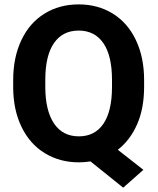

<svg xmlns="http://www.w3.org/2000/svg" viewBox="-20 -741 730 888"><path d="M646.5 -339.4Q646.5 -239.7 614.3 -166.3Q582 -92.8 524.9 -48.3L643.1 44.4L549.8 127L398.4 5.4Q372.6 9.8 344.7 9.8Q256.3 9.8 187 -32.7Q117.7 -75.2 79.6 -154.1Q41.5 -232.9 41 -335.4V-370.6Q41 -475.6 78.9 -555.4Q116.7 -635.3 185.8 -678Q254.9 -720.7 343.8 -720.7Q432.6 -720.7 501.7 -678Q570.8 -635.3 608.6 -555.4Q646.5 -475.6 646.5 -371.1ZM498 -371.6Q498 -483.4 458 -541.5Q418 -599.6 343.8 -599.6Q270 -599.6 230 -542.2Q189.9 -484.9 189.5 -374V-339.4Q189.5 -230.5 229.5 -170.4Q269.5 -110.4 344.7 -110.4Q418.5 -110.4 458 -168.2Q497.6 -226.1 498 -336.9Z"/></svg>

Font: TypoPRO Roboto
Style: Bold
Weight: 700
Designer: Google
Version: Version 2.136; 2016